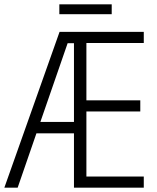

<svg xmlns="http://www.w3.org/2000/svg" viewBox="-21 -860 719 880"><path d="M318 0V-249H146L60 0H-1L252 -714H638V-663H375V-400H622V-349H375V-51H638V0ZM318 -301V-662H289L164 -301ZM491 -795H251V-840H491Z"/></svg>

Font: Noto Sans Display Light Narrow
Style: Regular
Weight: 300
Width: 4
Designer: Monotype Design team
Foundry: Monotype Imaging Inc.
Version: Version 1.000